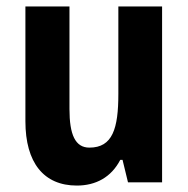

<svg xmlns="http://www.w3.org/2000/svg" viewBox="-20 -567 585 597"><path d="M484 -547H348V-275C348 -167 330 -108 258 -108C214 -108 196 -148 196 -228V-547H59V-190C59 -61 116 10 219 10C278 10 326 -16 354 -70H361L378 0H484Z"/></svg>

Font: Noto Sans Lao UI Cond
Style: Bold
Weight: 700
Width: 3
Designer: Monotype Design Team
Foundry: Monotype Imaging Inc.
Version: Version 2.000